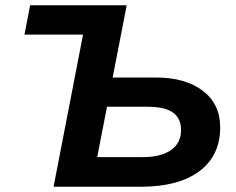

<svg xmlns="http://www.w3.org/2000/svg" viewBox="-20 -708 894 728"><path d="M570.3 -414.1Q683.6 -414.1 749.3 -363.5Q814.9 -313 814.9 -225.6Q814.9 -117.7 735.8 -58.8Q656.7 0 515.1 0H183.1L294.9 -576.7H72.8L94.2 -688H460.4L407.2 -414.1ZM348.6 -112.3H520Q590.8 -112.3 628.7 -139.2Q666.5 -166 666.5 -215.3Q666.5 -258.8 636.2 -281Q606 -303.2 539.1 -303.2H385.7Z"/></svg>

Font: Liberation Sans
Style: Bold Italic
Weight: 700
Italic angle: -12°
Designer: Steve Matteson
Foundry: Ascender Corporation
Version: Version 2.1.5